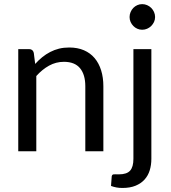

<svg xmlns="http://www.w3.org/2000/svg" viewBox="-20 -750 846 952"><path d="M154.5 -433Q171 -451.5 189.5 -466.5Q208 -481.5 228.8 -492.2Q249.5 -503 272.8 -508.8Q296 -514.5 323 -514.5Q364.5 -514.5 396.2 -500.8Q428 -487 449.2 -461.8Q470.5 -436.5 481.5 -401Q492.5 -365.5 492.5 -322.5V0H403V-322.5Q403 -380 376.8 -411.8Q350.5 -443.5 297 -443.5Q257.5 -443.5 223.2 -424.5Q189 -405.5 160 -373V0H70.5V-506.5H124Q143 -506.5 147.5 -488ZM730.5 -506.5V37.5Q730.5 68 722.5 94.2Q714.5 120.5 697 140Q679.5 159.5 652.2 170.8Q625 182 587 182Q571 182 557.5 179.5Q544 177 530.5 172L534 124Q535 119.5 537.2 117.2Q539.5 115 543.5 114.5Q547.5 114 553.8 114.2Q560 114.5 569.5 114.5Q608.5 114.5 625 96.2Q641.5 78 641.5 37.5V-506.5ZM749 -665.5Q749 -652.5 743.8 -641.2Q738.5 -630 729.8 -621.2Q721 -612.5 709.5 -607.5Q698 -602.5 685 -602.5Q672 -602.5 660.8 -607.5Q649.5 -612.5 641 -621.2Q632.5 -630 627.5 -641.2Q622.5 -652.5 622.5 -665.5Q622.5 -678.5 627.5 -690.2Q632.5 -702 641 -710.8Q649.5 -719.5 660.8 -724.5Q672 -729.5 685 -729.5Q698 -729.5 709.5 -724.5Q721 -719.5 729.8 -710.8Q738.5 -702 743.8 -690.2Q749 -678.5 749 -665.5Z"/></svg>

Font: Lato-Regular
Style: Regular
Weight: 400
Designer: Lukasz Dziedzic with Adam Twardoch and Botio Nikoltchev
Foundry: tyPoland Lukasz Dziedzic
Version: Version 2.015; 2015-08-06; http://www.latofonts.com/